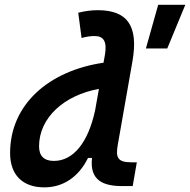

<svg xmlns="http://www.w3.org/2000/svg" viewBox="-20 -786 808 816"><path d="M168.5 10.3C250 10.3 315.4 -35.6 354 -114.7H371.1C359.9 -17.1 421.4 4.9 500.5 4.9H543.9L561.5 -96.2H537.6C479 -96.2 471.2 -117.7 480.5 -170.4L543 -525.9C569.3 -676.8 521 -742.7 395.5 -742.7C367.7 -742.7 339.8 -738.8 312.5 -731.9L326.7 -624.5C346.7 -630.4 364.3 -632.8 382.3 -632.8C421.4 -632.8 435.5 -608.4 425.8 -552.2L419.9 -519.5C187.5 -485.4 22.9 -342.3 22.9 -135.3C22.9 -43 75.7 10.3 168.5 10.3ZM384.3 -317.4C355 -180.7 292 -102.1 209 -102.1C167.5 -102.1 146 -123 146 -164.1C146 -286.1 253.4 -381.8 400.4 -408.2ZM600.1 -580.1H690.9L767.6 -765.6H652.3Z"/></svg>

Font: Cascadia Mono PL SemiBold
Style: Italic
Weight: 600
Italic angle: -10°
Monospace: yes
Designer: Aaron Bell
Foundry: Saja Typeworks
Version: Version 2404.023